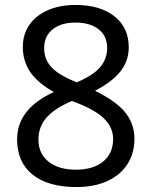

<svg xmlns="http://www.w3.org/2000/svg" viewBox="-20 -744 612 774"><path d="M288 10Q174 10 111.5 -40Q49 -90 49 -182Q49 -244 86 -291.5Q123 -339 197 -373Q130 -411 101 -455Q72 -499 72 -554Q72 -606 98.5 -644Q125 -682 173 -703Q221 -724 285 -724Q383 -724 441 -678.5Q499 -633 499 -553Q499 -500 466.5 -457.5Q434 -415 363 -378Q449 -336 485.5 -290Q522 -244 522 -185Q522 -126 493.5 -82Q465 -38 412.5 -14Q360 10 288 10ZM286 -60Q356 -60 396 -93Q436 -126 436 -184Q436 -231 398 -267.5Q360 -304 270 -337Q200 -307 167.5 -270Q135 -233 135 -181Q135 -125 175.5 -92.5Q216 -60 286 -60ZM289 -412Q356 -440 384 -473.5Q412 -507 412 -550Q412 -599 377.5 -626Q343 -653 284 -653Q226 -653 192 -625.5Q158 -598 158 -550Q158 -519 171 -495.5Q184 -472 209 -454Q234 -435 289 -412Z"/></svg>

Font: Noto Naskh Arabic
Style: Regular
Weight: 400
Designer: Monotype Design Team, David Williams, Mohamad Dakak and Nizar Qandah
Foundry: Monotype Imaging Inc.
Version: Version 2.013